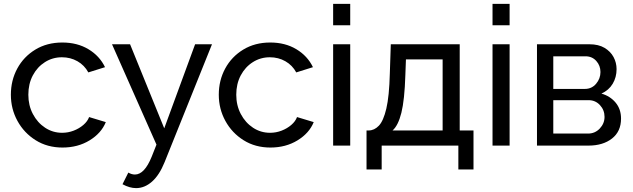

<svg xmlns="http://www.w3.org/2000/svg" viewBox="-20 -750 3260 989"><path d="M302 10Q224 10 164 -27.5Q104 -65 70 -127Q36 -189 36 -262Q36 -336 69 -397Q102 -458 162 -494.5Q222 -531 301 -531Q378 -531 435.5 -496.5Q493 -462 521 -404L435 -377Q415 -414 379 -434.5Q343 -455 299 -455Q251 -455 211.5 -430Q172 -405 149 -361.5Q126 -318 126 -262Q126 -207 149.5 -162.5Q173 -118 212.5 -92Q252 -66 300 -66Q331 -66 359.5 -77Q388 -88 409.5 -106.5Q431 -125 439 -147L525 -121Q502 -64 441.5 -27Q381 10 302 10Z M681 219Q648 219 611 199L641 139Q658 149 675 149Q724 149 761 58L786 -5L557 -522H650L826 -89L985 -522H1072L828 85Q801 152 763 185.5Q725 219 681 219Z M1373 10Q1295 10 1235 -27.5Q1175 -65 1141 -127Q1107 -189 1107 -262Q1107 -336 1140 -397Q1173 -458 1233 -494.5Q1293 -531 1372 -531Q1449 -531 1506.5 -496.5Q1564 -462 1592 -404L1506 -377Q1486 -414 1450 -434.5Q1414 -455 1370 -455Q1322 -455 1282.5 -430Q1243 -405 1220 -361.5Q1197 -318 1197 -262Q1197 -207 1220.5 -162.5Q1244 -118 1283.5 -92Q1323 -66 1371 -66Q1402 -66 1430.5 -77Q1459 -88 1480.5 -106.5Q1502 -125 1510 -147L1596 -121Q1573 -64 1512.5 -27Q1452 10 1373 10Z M1696 -620V-730H1784V-620ZM1696 0V-522H1784V0Z M1868 123V-78H1879Q1908 -78 1931.5 -102.5Q1955 -127 1970 -190.5Q1985 -254 1988 -371L1993 -522H2348V-78H2419V123H2341V0H1946V123ZM2002 -78H2260V-444H2071L2068 -363Q2064 -235 2047.5 -169Q2031 -103 2002 -78Z M2517 -620V-730H2605V-620ZM2517 0V-522H2605V0Z M2746 0V-522H3016Q3063 -522 3094 -503.5Q3125 -485 3140.5 -456Q3156 -427 3156 -394Q3156 -352 3136 -318.5Q3116 -285 3078 -268Q3123 -255 3151 -221.5Q3179 -188 3179 -139Q3179 -73 3132.5 -36.5Q3086 0 3011 0ZM2830 -292H2993Q3028 -292 3050.5 -318.5Q3073 -345 3073 -379Q3073 -412 3051.5 -436Q3030 -460 2996 -460H2830ZM2830 -62H3009Q3045 -62 3069.5 -88Q3094 -114 3094 -148Q3094 -183 3070.5 -208.5Q3047 -234 3012 -234H2830Z"/></svg>

Font: Raleway Medium
Style: Regular
Weight: 500
Designer: Matt McInerney, Pablo Impallari, Rodrigo Fuenzalida
Foundry: Matt McInerney, Pablo Impallari, Rodrigo Fuenzalida
Version: Version 4.026